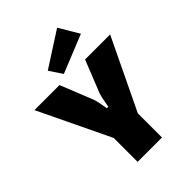

<svg xmlns="http://www.w3.org/2000/svg" viewBox="-278 -1083 1209 1209"><g transform="rotate(-45 327.0 -478.0)"><path d="M282 -720 225 -806 458 -956 537 -823ZM436 -215V0H219V-213L-10 -690H213L300 -473Q309 -451 321 -376H334Q346 -449 355 -474L441 -690H664Z"/></g></svg>

Font: Exo 2.0 Black
Style: Regular
Weight: 900
Designer: Natanael Gama
Version: Version 1.001;PS 001.001;hotconv 1.0.70;makeotf.lib2.5.58329